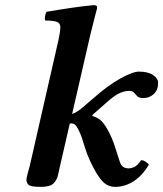

<svg xmlns="http://www.w3.org/2000/svg" viewBox="-20 -718 636 748"><path d="M96 -72 208 -563Q215 -596 215 -612Q215 -628 201.5 -633Q188 -638 156 -638Q152 -652 161 -672Q214 -681 262 -688Q310 -695 345 -698Q361 -698 358 -685Q358 -685 351 -658.5Q344 -632 332 -583L261 -274Q273 -278 284.5 -286Q296 -294 306 -303L346 -337Q400 -385 448.5 -412Q497 -439 521 -439Q557 -439 576.5 -425.5Q596 -412 596 -395Q596 -367 579 -351.5Q562 -336 539 -336Q522 -336 515 -343Q508 -350 502 -357Q496 -364 483 -364Q468 -364 448.5 -356.5Q429 -349 392 -316L340 -270V-266Q365 -259 379 -242.5Q393 -226 405 -202Q416 -181 424.5 -156.5Q433 -132 446 -90Q451 -74 459.5 -68Q468 -62 482 -62Q490 -62 502.5 -67Q515 -72 530 -94Q538 -94 546.5 -88.5Q555 -83 560 -77Q536 -35 501.5 -12.5Q467 10 429 10Q398 10 376.5 -14.5Q355 -39 330 -93Q315 -127 305 -162Q295 -197 281 -221Q277 -228 272 -232.5Q267 -237 261 -237Q256 -237 252 -237L214 -72Q210 -55 206 -36Q202 -17 188.5 -3.5Q175 10 140 10Q101 10 92 2.5Q83 -5 83 -17Q83 -25 87.5 -41Q92 -57 96 -72Z"/></svg>

Font: Libertinus Serif Semibold Italic
Style: Regular
Weight: 600
Italic angle: -11.5°
Designer: Philipp H. Poll, Khaled Hosny
Foundry: Caleb Maclennan
Version: Version 7.051;RELEASE